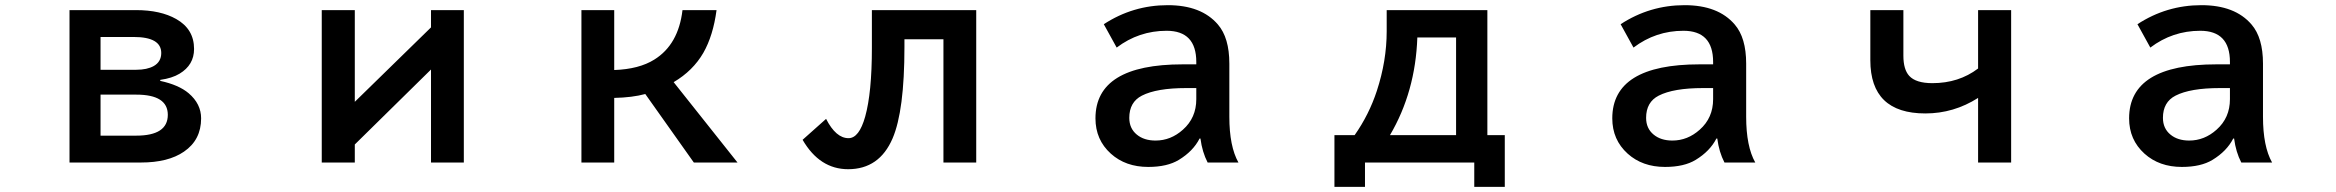

<svg xmlns="http://www.w3.org/2000/svg" viewBox="-20 -604 9040 743"><path d="M249 -564.9H506.3Q601.1 -564.9 662.1 -530.3Q731 -491.2 731 -414.6Q731 -352.5 674.8 -318.8Q646 -301.3 600.1 -294.9V-291Q671.9 -275.4 710 -243.2Q758.3 -202.1 758.3 -146Q758.3 -62.5 691.9 -17.1Q630.9 24.9 525.4 24.9H249ZM369.1 -460.9V-334H507.3Q549.3 -334 575.2 -348.6Q604 -365.2 604 -398.9Q604 -460.9 497.1 -460.9ZM369.1 -237.8V-79.1H507.3Q629.4 -79.1 629.4 -159.7Q629.4 -237.8 507.3 -237.8Z M1225.1 -564.9H1353V-210L1647.9 -498V-564.9H1774.9V24.9H1647.9V-335L1353 -44.9V24.9H1225.1Z M2230 -564.9H2356.9V-333Q2453.1 -336.4 2512.2 -373.5Q2605.5 -431.6 2621.1 -564.9H2752.9Q2739.7 -465.8 2701.7 -399.4Q2661.6 -330.1 2586.9 -286.1L2834 24.9H2665L2477.1 -240.2Q2427.2 -226.6 2356.9 -225.1V24.9H2230Z M3354 -564.9H3757.8V24.9H3630.9V-452.1H3480V-422.4Q3480 -175.3 3434.1 -68.4Q3382.8 50.8 3262.2 50.8Q3151.9 50.8 3085.9 -63L3176.8 -144Q3214.8 -69.3 3263.7 -69.3Q3304.7 -69.3 3328.1 -152.8Q3354 -245.6 3354 -418Z M4609.4 -355V-364.3Q4609.4 -484.9 4494.6 -484.9Q4387.2 -484.9 4301.3 -419.9L4251.5 -510.3Q4364.3 -584 4499 -584Q4628.9 -584 4692.9 -509.3Q4737.3 -458 4737.3 -357.9V-151.9Q4737.3 -37.6 4772.5 24.9H4653.3Q4632.3 -15.6 4625.5 -67.9H4622.1Q4597.2 -19 4542 14.6Q4497.1 42 4423.3 42Q4335.9 42 4278.8 -9.3Q4219.2 -63 4219.2 -146Q4219.2 -355 4557.1 -355ZM4609.4 -263.2H4570.3Q4456.1 -263.2 4398.9 -233.9Q4350.1 -209 4350.1 -147.9Q4350.1 -106.9 4379.4 -83Q4407.2 -60.1 4451.7 -60.1Q4510.7 -60.1 4557.6 -102.1Q4609.4 -147.9 4609.4 -220.2Z M5346.2 -564.9H5735.8V-81.1H5803.2V119.1H5685.1V24.9H5262.2V119.1H5144V-81.1H5222.2Q5277.8 -160.2 5308.1 -252.4Q5346.2 -368.7 5346.2 -482.9ZM5614.7 -459H5464.8Q5457.5 -248.5 5358.9 -81.1H5614.7Z M6609.4 -355V-364.3Q6609.4 -484.9 6494.6 -484.9Q6387.2 -484.9 6301.3 -419.9L6251.5 -510.3Q6364.3 -584 6499 -584Q6628.9 -584 6692.9 -509.3Q6737.3 -458 6737.3 -357.9V-151.9Q6737.3 -37.6 6772.5 24.9H6653.3Q6632.3 -15.6 6625.5 -67.9H6622.1Q6597.2 -19 6542 14.6Q6497.1 42 6423.3 42Q6335.9 42 6278.8 -9.3Q6219.2 -63 6219.2 -146Q6219.2 -355 6557.1 -355ZM6609.4 -263.2H6570.3Q6456.1 -263.2 6398.9 -233.9Q6350.1 -209 6350.1 -147.9Q6350.1 -106.9 6379.4 -83Q6407.2 -60.1 6451.7 -60.1Q6510.7 -60.1 6557.6 -102.1Q6609.4 -147.9 6609.4 -220.2Z M7217.8 -564.9H7345.7V-388.2Q7345.7 -335.4 7368.2 -310.5Q7394 -282.2 7458 -282.2Q7560.1 -282.2 7634.8 -338.9V-564.9H7762.7V24.9H7634.8V-225.1Q7540.5 -165 7430.7 -165Q7217.8 -165 7217.8 -371.1Z M8609.4 -355V-364.3Q8609.4 -484.9 8494.6 -484.9Q8387.2 -484.9 8301.3 -419.9L8251.5 -510.3Q8364.3 -584 8499 -584Q8628.9 -584 8692.9 -509.3Q8737.3 -458 8737.3 -357.9V-151.9Q8737.3 -37.6 8772.5 24.9H8653.3Q8632.3 -15.6 8625.5 -67.9H8622.1Q8597.2 -19 8542 14.6Q8497.1 42 8423.3 42Q8335.9 42 8278.8 -9.3Q8219.2 -63 8219.2 -146Q8219.2 -355 8557.1 -355ZM8609.4 -263.2H8570.3Q8456.1 -263.2 8398.9 -233.9Q8350.1 -209 8350.1 -147.9Q8350.1 -106.9 8379.4 -83Q8407.2 -60.1 8451.7 -60.1Q8510.7 -60.1 8557.6 -102.1Q8609.4 -147.9 8609.4 -220.2Z"/></svg>

Font: FORM UDPGothic
Style: Bold
Weight: 700
Foundry: Pronama LLC
Version: Version 1.051